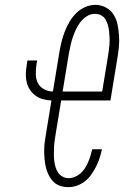

<svg xmlns="http://www.w3.org/2000/svg" viewBox="-20 -763 540 791"><path d="M262 8Q244 8 227.5 2.5Q211 -3 199.5 -15Q188 -27 180.5 -42Q173 -57 169 -74Q165 -91 163.5 -108.5Q162 -126 162 -143.5Q162 -161 164.5 -179.5Q167 -198 170 -215L192 -349Q174 -350 157 -354.5Q140 -359 126.5 -369Q113 -379 103.5 -393Q94 -407 90 -424Q86 -441 86.5 -459Q87 -477 90 -495L93 -514H133L130 -495Q127 -475 127.5 -455.5Q128 -436 136.5 -420Q145 -404 162 -395Q179 -386 198 -386L225 -550Q229 -572 234 -592.5Q239 -613 247 -633.5Q255 -654 266.5 -673.5Q278 -693 294 -709Q310 -725 331 -734Q352 -743 373 -743Q396 -743 416.5 -732Q437 -721 448.5 -702Q460 -683 464.5 -660.5Q469 -638 470.5 -614.5Q472 -591 469.5 -567Q467 -543 463 -520L435 -349H232L209 -209Q207 -196 205 -182.5Q203 -169 202.5 -155.5Q202 -142 202 -128Q202 -114 203.5 -101Q205 -88 208.5 -75.5Q212 -63 219 -52.5Q226 -42 237.5 -35.5Q249 -29 262 -29Q276 -29 289 -34.5Q302 -40 312.5 -49.5Q323 -59 330.5 -71Q338 -83 343.5 -96Q349 -109 353 -122Q357 -135 360 -148H400Q396 -130 390.5 -112.5Q385 -95 376.5 -78Q368 -61 357 -45Q346 -29 331 -17Q316 -5 298 1.5Q280 8 262 8ZM401 -386 424 -526Q426 -539 428 -552.5Q430 -566 431 -579.5Q432 -593 431.5 -607Q431 -621 429.5 -634Q428 -647 424.5 -659.5Q421 -672 414.5 -683Q408 -694 396.5 -700Q385 -706 371 -706Q354 -706 338.5 -696.5Q323 -687 312 -673Q301 -659 293.5 -643Q286 -627 280.5 -611Q275 -595 271 -578Q267 -561 264 -544L238 -386Z"/></svg>

Font: Iosevka Curly Slab XLtObl
Style: Regular
Weight: 200
Italic angle: -9°
Monospace: yes
Designer: Belleve Invis
Foundry: Belleve Invis
Version: Version 11.1.0; ttfautohint (v1.8.3)